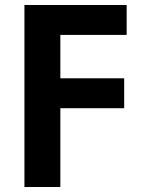

<svg xmlns="http://www.w3.org/2000/svg" viewBox="-20 -750 590 770"><path d="M78 0V-730H488V-610H222V-436H478V-316H222V0Z"/></svg>

Font: M PLUS Code Latin SemiExpanded
Style: Bold
Weight: 700
Width: 6
Designer: Coji Morishita
Foundry: UNDERFOREST DESIGN
Version: Version 1.002; ttfautohint (v1.8.3)